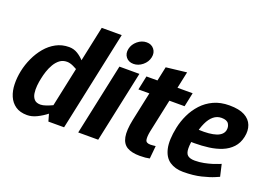

<svg xmlns="http://www.w3.org/2000/svg" viewBox="-101 -984 1771 1264"><g transform="rotate(20 784.0 -352.0)"><path d="M292.3 -60 428.3 -700H568.3L434.3 -70ZM292.3 -60 434.3 -70 419.3 0H309.3ZM397.3 -163.3 407.3 -160Q407.3 -160 392.7 -143Q378 -126 352.8 -101Q327.7 -76 296 -51Q264.3 -26 229.5 -9Q194.7 8 161.7 8L221.3 -87Q237.3 -87 260 -94.8Q282.7 -102.7 306.7 -114.2Q330.7 -125.7 351 -136.7Q371.3 -147.7 384.3 -155.5Q397.3 -163.3 397.3 -163.3ZM434.3 -336.7Q434.3 -336.7 419.8 -348.2Q405.3 -359.7 382.8 -374.3Q360.3 -389 335.8 -400.5Q311.3 -412 291 -412L270.7 -508Q303.7 -508 331.3 -491Q359 -474 380.3 -449Q401.7 -424 416 -399Q430.3 -374 438 -357Q445.7 -340 445.7 -340ZM291 -412Q261.7 -412 240.7 -396.2Q219.7 -380.3 204.8 -355Q190 -329.7 180.8 -302Q171.7 -274.3 167 -250Q161.3 -225.7 158.7 -197.5Q156 -169.3 159.7 -144Q163.3 -118.7 177.7 -102.8Q192 -87 221.3 -87L161.7 8Q112 8 80.3 -14Q48.7 -36 33 -73Q17.3 -110 16.2 -156Q15 -202 25 -250Q35 -298 56.2 -344Q77.3 -390 108.3 -427Q139.3 -464 180.2 -486Q221 -508 270.7 -508Z M518.3 0 625 -500H765L658.3 0ZM705 -548.3Q670.7 -548.3 652 -572Q633.3 -595.7 640.7 -630Q648 -663.7 676.8 -687.7Q705.7 -711.7 740 -711.7Q773.7 -711.7 792.5 -687.7Q811.3 -663.7 804 -630Q796.7 -595.7 767.7 -572Q738.7 -548.3 705 -548.3Z M793.7 -401.7 814.3 -500H1138L1117.3 -401.7ZM1028.3 -90 1019.7 0Q1004.7 3 989.3 4.7Q974 6.3 951 6.3Q894.3 6.3 861.7 -13Q829 -32.3 820.3 -77.7Q811.7 -123 827.7 -200L912.7 -600L1056.7 -616.7L960.7 -167Q953.3 -129 957.2 -108Q961 -87 991.3 -87Q1000.3 -87 1008.8 -88Q1017.3 -89 1028.3 -90Z M1476.7 -128.7 1496 -45Q1496 -45 1466 -32Q1436 -19 1381.8 -5.5Q1327.7 8 1255 8L1302.3 -88Q1334.7 -88 1365.5 -94.2Q1396.3 -100.3 1421.7 -108.3Q1447 -116.3 1461.8 -122.5Q1476.7 -128.7 1476.7 -128.7ZM1115 -250H1248.3Q1235 -185.3 1235.5 -150Q1236 -114.7 1252.5 -101.3Q1269 -88 1302.3 -88L1255 8Q1199 8 1160.5 -18Q1122 -44 1109 -101Q1096 -158 1115 -250ZM1394 -508Q1462.3 -508 1501.2 -487Q1540 -466 1553.8 -429.5Q1567.7 -393 1557.7 -347Q1547.7 -301 1519.5 -271Q1491.3 -241 1450.8 -224.5Q1410.3 -208 1361.7 -201.5Q1313 -195 1261 -195L1184 -196L1256.3 -287.7Q1297 -285.7 1327.8 -288.7Q1358.7 -291.7 1380.2 -299Q1401.7 -306.3 1414.5 -318.5Q1427.3 -330.7 1431 -347Q1436.3 -372.3 1423.7 -392.7Q1411 -413 1373.3 -413Q1341.7 -413 1317.3 -393Q1293 -373 1276.2 -336.5Q1259.3 -300 1248.3 -250H1115Q1125 -298 1146.8 -344Q1168.7 -390 1202.7 -427Q1236.7 -464 1284.2 -486Q1331.7 -508 1394 -508Z"/></g></svg>

Font: Epunda Sans Light
Style: Italic
Weight: 300
Italic angle: -12.0243°
Designer: Simon Atzbach
Foundry: typofactur
Version: Version 2.204